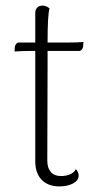

<svg xmlns="http://www.w3.org/2000/svg" viewBox="-20 -654 368 686"><path d="M278 -504 277 -488Q276 -481 272 -476.5Q268 -472 263 -472H150V-428L149 -80Q149 -54 161.5 -39.5Q174 -25 199 -25Q216 -25 231 -31.5Q246 -38 251 -50Q261 -39 261 -27Q261 -9 241 1.5Q221 12 192 12Q152 12 129 -11.5Q106 -35 106 -78V-472H92Q58 -472 32 -470L33 -486Q34 -493 38 -497.5Q42 -502 47 -502H106V-607Q106 -620 113 -627Q120 -634 132 -634Q145 -634 157 -624Q150 -602 150 -502H218Q258 -502 278 -504Z"/></svg>

Font: Arima Madurai ExtraLight
Style: Regular
Weight: 275
Designer: Joana Correia and Natanael Gama
Foundry: NDISCOVER
Version: Version 1.019